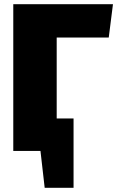

<svg xmlns="http://www.w3.org/2000/svg" viewBox="-20 -716 556 911"><path d="M496 -538H249V-154H329V175H192L172 0H43V-696H516Z"/></svg>

Font: Fira Sans Black
Style: Regular
Weight: 900
Designer: Carrois Corporate & Edenspiekermann AG
Foundry: Carrois Corporate GbR & Edenspiekermann AG
Version: Version 4.203